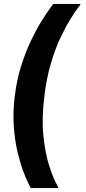

<svg xmlns="http://www.w3.org/2000/svg" viewBox="-20 -795 434 974"><path d="M136 159Q136 159 124.5 136.5Q113 114 97.5 72.5Q82 31 68.4 -26.5Q54.9 -84 49.9 -155.5Q45 -227 55 -308.5Q65 -390 87.5 -461Q110 -532 137.5 -589.5Q165 -647 191 -688.5Q217 -730 233.5 -752.5Q250 -775 250 -775H389Q390 -774 375.1 -754.7Q360.2 -735.3 336.6 -697.2Q313 -659 286.5 -603Q260 -547 238.2 -473.5Q216.4 -400 205.2 -309Q191 -195 200 -107.5Q209 -20 227.5 39Q246 98 261.5 128Q277 158 275.4 159Z"/></svg>

Font: Inclusive Sans
Style: Italic
Weight: 400
Italic angle: -7°
Designer: Olivia King
Foundry: Olivia King
Version: Version 2.004